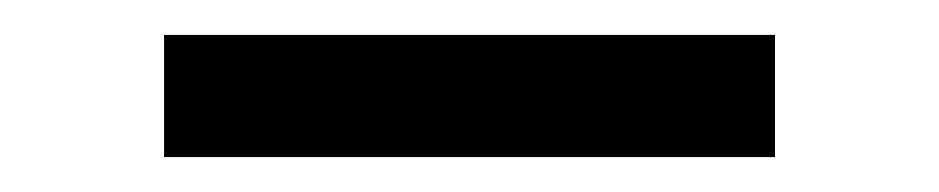

<svg xmlns="http://www.w3.org/2000/svg" viewBox="-20 -323 538 110"><path d="M424 -233V-303H74V-233Z"/></svg>

Font: Plus Jakarta Sans
Style: Regular
Weight: 400
Designer: Gumpita Rahayu
Foundry: Tokotype
Version: Version 2.071;gftools[0.9.30]